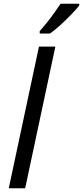

<svg xmlns="http://www.w3.org/2000/svg" viewBox="-20 -1010 445 1030"><path d="M27 0 189 -760H277L115 0ZM193 -830V-843Q210 -862 231 -888Q252 -914 271 -941Q290 -968 305 -990H405V-980Q391 -962 363.5 -933.5Q336 -905 305 -876.5Q274 -848 248 -830Z"/></svg>

Font: BC Sans
Style: Italic
Weight: 400
Italic angle: -12°
Designer: Monotype Design Team
Designer: Province of B.C.
Foundry: Monotype Imaging Inc.
Version: Version 2.000;GOOG;noto-source:20170915:90ef993387c0